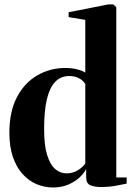

<svg xmlns="http://www.w3.org/2000/svg" viewBox="-20 -838 603 870"><path d="M221 11.5Q181 11.5 145.2 -3.8Q109.5 -19 81.8 -50Q54 -81 38.2 -127.5Q22.5 -174 22.5 -236.5Q22.5 -332.5 56.8 -397.8Q91 -463 149 -496.5Q207 -530 276.5 -530Q305 -530 329.5 -523.8Q354 -517.5 366.5 -509V-748L291 -760.5V-782.5L470.5 -818H493.5L507 -805V-34H554V-6Q537 -2 503.8 3.8Q470.5 9.5 438 9.5Q409 9.5 389.8 1.5Q370.5 -6.5 370.5 -35V-72.5Q361 -53 340.2 -33.8Q319.5 -14.5 289.2 -1.5Q259 11.5 221 11.5ZM281 -52.5Q302 -52.5 318.8 -59.5Q335.5 -66.5 347.8 -77Q360 -87.5 366.5 -97.5V-457Q357.5 -473 338.5 -483.2Q319.5 -493.5 294 -493.5Q255.5 -493.5 230.2 -467.2Q205 -441 192.5 -388.5Q180 -336 180 -256.5Q179.5 -180.5 193.5 -135.8Q207.5 -91 230.5 -71.8Q253.5 -52.5 281 -52.5Z"/></svg>

Font: Merriweather 120pt
Style: Bold
Weight: 700
Designer: Eben Sorkin
Foundry: Eben Sorkin
Version: Version 2.100